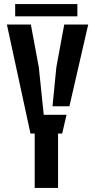

<svg xmlns="http://www.w3.org/2000/svg" viewBox="-20 -920 466 940"><path d="M149.9 0V-266.2H129.2L13.7 -800H131L170.1 -590.1L194.1 -358.1H305.8L284.4 -266.2H264.2V0ZM237.1 -399.8 255.8 -590.1 294.5 -800H411.9L319.9 -399.8ZM54.3 -900.2H358.8V-840H54.3Z"/></svg>

Font: Big Shoulders Stencil Text Thin
Style: Regular
Weight: 100
Designer: Patric King
Foundry: XO Type Co
Version: Version 2.001